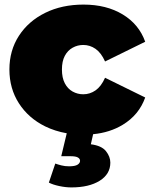

<svg xmlns="http://www.w3.org/2000/svg" viewBox="-20 -577 655 837"><path d="M291 240Q266 240 238 234Q210 228 193 219L221 136Q232 140 247.5 144Q263 148 281 148Q307 148 318 141Q329 134 329 124Q329 115 319.5 109.5Q310 104 288 104H247L271 4Q220 -5 177 -26Q104 -62 62.5 -126.5Q21 -191 21 -274Q21 -357 62.5 -421Q104 -485 177 -521Q250 -557 344 -557Q444 -557 515 -514Q586 -471 613 -395L438 -309Q421 -347 396.5 -364Q372 -381 343 -381Q318 -381 296.5 -369Q275 -357 262.5 -333.5Q250 -310 250 -274Q250 -238 262.5 -214Q275 -190 296.5 -178Q318 -166 343 -166Q372 -166 396.5 -183Q421 -200 438 -238L613 -152Q586 -76 515 -33Q459 1 386 8L376 52Q423 58 442 82Q461 106 461 132Q461 182 414.5 211Q368 240 291 240Z"/></svg>

Font: Montserrat Thin Black
Style: Regular
Weight: 900
Version: Version 9.000